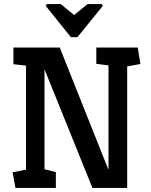

<svg xmlns="http://www.w3.org/2000/svg" viewBox="-20 -925 745 945"><path d="M210 -905H279L345 -851L411 -905H481L486 -896L361 -742H329L205 -896ZM56 0 42 -77 108 -90V-602L46 -609V-691H274L514 -89V-603L454 -611V-691H658L671 -610L606 -598V0H435L199 -584V-92L255 -78V0Z"/></svg>

Font: Kreon Medium
Style: Regular
Weight: 500
Version: Version 2.002